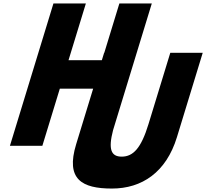

<svg xmlns="http://www.w3.org/2000/svg" viewBox="-20 -845 1195 1113"><path d="M326.8 -331H520L421.5 -9C359.2 195 455 248 628.9 248C802.6 248 943.3 154 1005.7 -50L1155.2 -539H967.2L840.6 -125C798.4 13 752.5 63 685.5 63C624.4 63 606.2 21.5 635.4 -90.3L860 -825H672L584.6 -539H583.6L570.4 -496H377.2L477.8 -825H289.8L37.6 0H225.6Z"/></svg>

Font: Hussar
Style: BdSuprConOblThree
Weight: 700
Foundry: Cannot Into Space Fonts
Version: Version 2.00